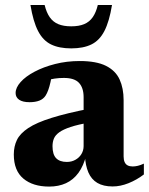

<svg xmlns="http://www.w3.org/2000/svg" viewBox="-20 -710 578 744"><path d="M330 -289.5 329 -235.5Q282.5 -227.5 253.8 -218Q225 -208.5 209.8 -197.5Q194.5 -186.5 189 -173.2Q183.5 -160 183.5 -143.5Q183.5 -111.5 197.5 -97Q211.5 -82.5 239 -82.5Q257.5 -82.5 272.2 -90.8Q287 -99 295.5 -113Q304 -127 304 -144V-333.5Q304 -369.5 286.2 -388.8Q268.5 -408 227.5 -408Q208.5 -408 191.8 -405.5Q175 -403 161.5 -398.5L183.5 -435Q179.5 -409 175.5 -391.2Q171.5 -373.5 167 -361.2Q162.5 -349 157 -340Q148.5 -326.5 132.8 -320.2Q117 -314 94.5 -314Q68 -314 54.2 -323.5Q40.5 -333 40.5 -349.5Q40.5 -370.5 60 -392.2Q79.5 -414 114 -432.2Q148.5 -450.5 193.5 -462Q238.5 -473.5 289 -473.5Q353.5 -473.5 390.8 -454.8Q428 -436 443.5 -402Q459 -368 459 -322V-104Q459 -90.5 463 -81.8Q467 -73 474.8 -69Q482.5 -65 494.5 -65Q503.5 -65 514.2 -67.5Q525 -70 537.5 -76V-34Q510 -13 478.2 -0.2Q446.5 12.5 416.5 12.5Q380.5 12.5 357.2 -1.2Q334 -15 322.5 -41.8Q311 -68.5 309 -107L314.5 -110Q304 -67.5 284 -40.2Q264 -13 235.5 0Q207 13 170.5 13Q107.5 13 70.5 -18Q33.5 -49 33.5 -111.5Q33.5 -142.5 45.5 -167.5Q57.5 -192.5 89.5 -213.8Q121.5 -235 179.8 -253.2Q238 -271.5 330 -289.5ZM256 -608Q286 -608 306.2 -616.5Q326.5 -625 339.2 -643.2Q352 -661.5 359 -690.5H414Q403.5 -626.5 384.5 -589.8Q365.5 -553 334.2 -537.8Q303 -522.5 256 -522.5Q209 -522.5 177.8 -537.8Q146.5 -553 127.5 -589.8Q108.5 -626.5 98 -690.5H153Q160 -661.5 172.8 -643.2Q185.5 -625 205.8 -616.5Q226 -608 256 -608Z"/></svg>

Font: Newsreader
Style: Bold
Weight: 700
Designer: Hugues Gentile
Foundry: Production Type
Version: Version 1.003